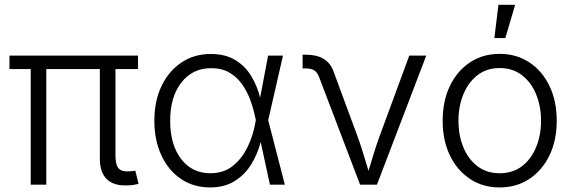

<svg xmlns="http://www.w3.org/2000/svg" viewBox="-20 -781 2430 812"><path d="M520.5 2.9Q463.4 6.3 432.9 -22.2Q402.3 -50.8 402.3 -109.4V-488.8H175.8V0H109.9V-488.8H20V-545.9H563.5V-488.8H468.3V-124Q468.3 -82.5 482.4 -68.1Q496.6 -53.7 527.8 -56.6Q538.1 -57.1 542.7 -57.6Q547.4 -58.1 552.2 -59.6L565.9 -3.4Q558.1 -1.5 546.1 0.7Q534.2 2.9 520.5 2.9Z M868.7 11.7Q798.3 11.7 745.1 -24.4Q691.9 -60.5 662.4 -124.3Q632.8 -188 632.8 -271Q632.8 -354 663.3 -417.5Q693.8 -481 747.6 -516.8Q801.3 -552.7 871.1 -552.7Q933.6 -552.7 975.8 -526.6Q1018.1 -500.5 1043.2 -458.3Q1068.4 -416 1080.1 -367.7L1113.8 -545.9H1176.8L1114.3 -272.9L1184.6 0H1121.6L1082.5 -180.2Q1068.8 -127.9 1041.5 -84.5Q1014.2 -41 971.4 -14.6Q928.7 11.7 868.7 11.7ZM1062 -273.9 1059.6 -283.7Q1052.2 -320.3 1038.8 -357.2Q1025.4 -394 1003.7 -424.8Q981.9 -455.6 950 -474.1Q918 -492.7 873 -492.7Q794.4 -492.7 747.1 -432.1Q699.7 -371.6 699.7 -270.5Q699.7 -169.4 745.8 -108.9Q792 -48.3 869.6 -48.3Q925.8 -48.3 964.6 -79.3Q1003.4 -110.4 1026.9 -158.9Q1050.3 -207.5 1059.6 -260.3Z M1502.9 0 1329.1 -456.1Q1321.3 -476.1 1308.1 -483.9Q1294.9 -491.7 1272 -491.7H1259.8V-549.8H1273.4Q1364.7 -549.8 1390.1 -480L1492.7 -202.6Q1505.9 -166 1516.8 -129.9Q1527.8 -93.8 1538.6 -58.6Q1549.3 -93.8 1560.3 -130.1Q1571.3 -166.5 1584.5 -202.6L1710.9 -545.9H1782.7L1574.2 0Z M2093.3 11.7Q2022 11.7 1967.8 -24.2Q1913.6 -60.1 1882.8 -123.5Q1852.1 -187 1852.1 -270Q1852.1 -354 1882.8 -417.7Q1913.6 -481.4 1967.8 -517.3Q2022 -553.2 2093.3 -553.2Q2164.1 -553.2 2218.5 -517.3Q2272.9 -481.4 2303.7 -417.7Q2334.5 -354 2334.5 -270Q2334.5 -187 2303.7 -123.5Q2272.9 -60.1 2218.5 -24.2Q2164.1 11.7 2093.3 11.7ZM2093.3 -48.3Q2149.4 -48.3 2188.2 -78.6Q2227.1 -108.9 2247.6 -159.2Q2268.1 -209.5 2268.1 -270Q2268.1 -331.1 2247.6 -381.6Q2227.1 -432.1 2188 -462.6Q2148.9 -493.2 2093.3 -493.2Q2037.6 -493.2 1998.8 -462.6Q1960 -432.1 1939.5 -381.6Q1918.9 -331.1 1918.9 -270Q1918.9 -209.5 1939.2 -159.2Q1959.5 -108.9 1998.5 -78.6Q2037.6 -48.3 2093.3 -48.3ZM2070.8 -620.1 2087.9 -760.7H2158.7L2117.2 -620.1Z"/></svg>

Font: Inter Light
Style: Regular
Weight: 300
Designer: Rasmus Andersson
Foundry: rsms
Version: Version 4.000;git-a52131595